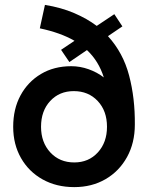

<svg xmlns="http://www.w3.org/2000/svg" viewBox="-20 -754 617 786"><path d="M284 12Q211 12 154.5 -19.5Q98 -51 66 -107Q34 -163 34 -235Q34 -308 64 -363.5Q94 -419 147.5 -451Q201 -483 272 -483Q308 -483 343 -470.5Q378 -458 405 -437Q384 -504 336 -549L264 -500L230 -550L285 -587Q228 -620 143 -638L164 -734Q231 -723 283.5 -700.5Q336 -678 376 -648L448 -696L481 -646L422 -606Q484 -538 508.5 -445Q533 -352 532 -244Q532 -169 500 -111Q468 -53 412 -20.5Q356 12 284 12ZM284 -89Q343 -89 380.5 -130Q418 -171 418 -235Q418 -300 380 -340.5Q342 -381 282 -381Q223 -381 185.5 -340.5Q148 -300 148 -235Q148 -171 186 -130Q224 -89 284 -89Z"/></svg>

Font: Figtree SemiBold
Style: Regular
Weight: 600
Designer: Erik Kennedy
Foundry: Erik Kennedy
Version: Version 2.001; ttfautohint (v1.8.4.7-5d5b);gftools[0.9.27]